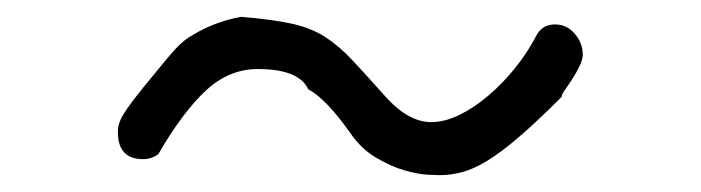

<svg xmlns="http://www.w3.org/2000/svg" viewBox="-20 -390 833 228"><path d="M672 -325Q672 -319 668 -311Q664 -303 659.5 -296Q655 -289 651 -283.5Q647 -278 647 -275Q618 -246 596.5 -227.5Q575 -209 558.5 -199Q542 -189 528.5 -185.5Q515 -182 502 -182Q500 -182 488.5 -182.5Q477 -183 461 -187.5Q445 -192 427 -202.5Q409 -213 396 -232Q367 -273 346 -284Q335 -308 286 -308Q252 -308 224.5 -282.5Q197 -257 168 -207Q160 -201 150 -201Q120 -201 120 -233Q120 -237 120.5 -240Q121 -243 123.5 -248.5Q126 -254 132 -262.5Q138 -271 150 -286Q168 -308 178 -320Q188 -332 194 -337.5Q200 -343 204 -345.5Q208 -348 215 -352Q239 -365 266 -370Q303 -367 326 -362Q349 -357 365.5 -346.5Q382 -336 398 -319Q414 -302 438 -275Q465 -245 492 -245Q508 -245 525.5 -253.5Q543 -262 560 -276.5Q577 -291 591.5 -309Q606 -327 616 -346Q623 -361 639 -361Q653 -361 662.5 -350Q672 -339 672 -325Z"/></svg>

Font: Gaegu
Style: Accents-Regular
Weight: 400
Designer: JIKJI
Foundry: JIKJI
Version: Version 1.00